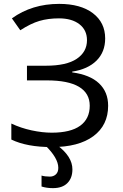

<svg xmlns="http://www.w3.org/2000/svg" viewBox="-20 -744 628 984"><path d="M519 -546.9Q519 -477.5 474.6 -433.3Q430.2 -389.2 350.1 -377V-373Q440.9 -360.8 487.5 -316.9Q534.2 -272.9 534.2 -202.1Q534.2 -102.1 458.5 -46.1Q382.8 9.8 246.1 9.8Q117.7 9.8 38.1 -28.8V-110.8Q86.4 -87.9 141.8 -75.9Q197.3 -64 245.1 -64Q341.8 -64 390.9 -99.6Q439.9 -135.3 439.9 -202.1Q439.9 -266.1 384.8 -299.1Q329.6 -332 220.2 -332H118.2V-407.2H214.8Q320.8 -407.2 373.3 -442.6Q425.8 -478 425.8 -538.1Q425.8 -589.8 387 -619.9Q348.1 -649.9 282.2 -649.9Q226.6 -649.9 181.9 -636.7Q137.2 -623.5 84 -588.9L41 -649.9Q144 -724.1 283.2 -724.1Q393.1 -724.1 456.1 -676.3Q519 -628.4 519 -546.9ZM278.8 116.2Q278.8 65.9 210.9 0H272.9Q351.1 58.1 351.1 124Q351.1 168.5 325.4 194.3Q299.8 220.2 251 220.2Q219.7 220.2 192.9 211.9V155.8Q210 161.1 235.8 161.1Q253.9 161.1 266.4 149.7Q278.8 138.2 278.8 116.2Z"/></svg>

Font: NotoSans
Style: Regular
Weight: 400
Designer: Monotype Design team
Foundry: Monotype Imaging Inc.
Version: Version 1.04; ttfautohint (v1.4.1)